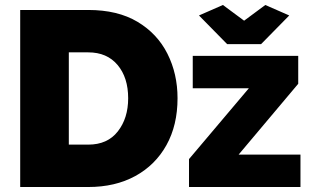

<svg xmlns="http://www.w3.org/2000/svg" viewBox="-20 -750 1250 770"><path d="M874 -730 959 -667 1044 -730 1140 -688 1027 -573H891L778 -688ZM61 0V-710H334Q452 -710 531.5 -662.5Q611 -615 651.5 -534.5Q692 -454 692 -356Q692 -248 647.5 -168Q603 -88 522.5 -44Q442 0 334 0ZM494 -356Q494 -439 451.5 -489.5Q409 -540 334 -540H256V-170H334Q411 -170 452.5 -223Q494 -276 494 -356ZM738 -112 978 -396H753V-526H1176V-414L937 -130H1185V0H738Z"/></svg>

Font: Raleway Black
Style: Regular
Weight: 900
Designer: Matt McInerney, Pablo Impallari, Rodrigo Fuenzalida
Foundry: Matt McInerney, Pablo Impallari, Rodrigo Fuenzalida
Version: Version 4.026